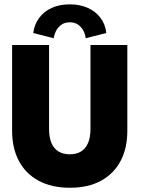

<svg xmlns="http://www.w3.org/2000/svg" viewBox="-20 -872 682 904"><path d="M406 -660H579.5V-256Q579.5 -174.5 548 -114.5Q516.5 -54.5 456 -21.2Q395.5 12 309 12Q222.5 12 161.5 -21.2Q100.5 -54.5 68.8 -114.5Q37 -174.5 37 -256V-660H211V-265.5Q211 -225 222.2 -198.5Q233.5 -172 255.5 -158.8Q277.5 -145.5 309 -145.5Q340 -145.5 361.5 -158.8Q383 -172 394.5 -198.5Q406 -225 406 -265.5ZM233 -692 136.5 -716.5Q141.5 -756.5 163.8 -787Q186 -817.5 223 -834.5Q260 -851.5 308.5 -851.5Q356 -851.5 393 -835Q430 -818.5 453 -788.2Q476 -758 480.5 -716.5L383.5 -692Q382 -708.5 373.5 -725.8Q365 -743 349 -755Q333 -767 308.5 -767Q284.5 -767 268.2 -755Q252 -743 243.5 -725.8Q235 -708.5 233 -692Z"/></svg>

Font: League Spartan Thin ExtraBold
Style: Regular
Weight: 800
Version: Version 2.002